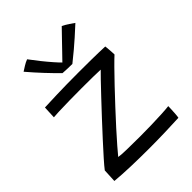

<svg xmlns="http://www.w3.org/2000/svg" viewBox="-217 -860 970 970"><g transform="rotate(-45 268.5 -374.5)"><path d="M485 -3Q442.5 -1 386 0.8Q329.5 2.5 271 2.5Q205 2.5 141.8 0.5Q78.5 -1.5 30.5 -6L34 -78Q46.5 -94.5 74 -125.5Q101.5 -156.5 137.2 -195.5Q173 -234.5 211 -275.5Q249 -316.5 283.8 -353.2Q318.5 -390 344 -416.5Q369.5 -443 379.5 -452.5Q367 -453.5 327.5 -454Q288 -454.5 245 -454.5Q202.5 -454.5 157.2 -453.8Q112 -453 79.2 -451.8Q46.5 -450.5 42 -449.5L45 -516.5Q66 -517.5 134 -519.8Q202 -522 291 -522Q334.5 -522 383.2 -521.5Q432 -521 478.5 -519Q479 -516.5 480.2 -503.2Q481.5 -490 482.2 -476.2Q483 -462.5 483 -457.5Q467 -443 437.8 -413.5Q408.5 -384 372.5 -346Q336.5 -308 298.5 -267.2Q260.5 -226.5 226.2 -188.5Q192 -150.5 166.5 -121.2Q141 -92 130 -78Q144 -75 187.8 -74Q231.5 -73 281.5 -73Q321 -73 361.8 -74Q402.5 -75 436.5 -76.8Q470.5 -78.5 490.5 -81Q490.5 -75 489.8 -58.2Q489 -41.5 487.8 -25Q486.5 -8.5 485 -3ZM396 -747.5Q410.5 -741 430 -728Q449.5 -715 456 -710Q396.5 -655 355 -620.2Q313.5 -585.5 298.5 -574Q283.5 -574 263.2 -574.8Q243 -575.5 230.5 -576.5Q198 -608.5 165 -643.8Q132 -679 96.5 -720.5Q107 -727.5 122.8 -737.2Q138.5 -747 153.5 -752.5Q171.5 -728 194.5 -699.2Q217.5 -670.5 238 -647.2Q258.5 -624 268 -615Q281 -628.5 303.8 -652Q326.5 -675.5 351.2 -701.2Q376 -727 396 -747.5Z"/></g></svg>

Font: Grandstander Light
Style: Regular
Weight: 300
Designer: Tyler Finck
Foundry: Etcetera Type Co
Version: Version 1.200; ttfautohint (v1.8.3)